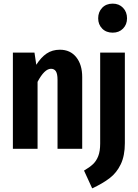

<svg xmlns="http://www.w3.org/2000/svg" viewBox="-20 -820 759 1058"><path d="M433 -395V0H297V-380Q297 -413 288 -427Q279 -441 261 -441Q225 -441 187 -369V0H51V-530H170L180 -463Q206 -504 237 -525Q268 -546 310 -546Q367 -546 400 -505Q433 -464 433 -395ZM668 -31Q668 38 645.5 85Q623 132 584.5 161.5Q546 191 488 218L443 120Q474 102 492.5 84.5Q511 67 521.5 40Q532 13 532 -29V-530H668ZM680 -719Q680 -685 658 -662.5Q636 -640 601 -640Q565 -640 543 -662.5Q521 -685 521 -719Q521 -754 543 -777Q565 -800 601 -800Q636 -800 658 -777Q680 -754 680 -719Z"/></svg>

Font: Fira Sans Compressed SemiBold
Style: Regular
Weight: 600
Width: 1
Designer: bBox Type GmbH & Carrois Corporate GbR & Edenspiekermann AG
Foundry: bBox Type GmbH & Carrois Corporate GbR & Edenspiekermann AG
Version: Version 4.301